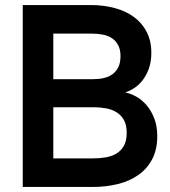

<svg xmlns="http://www.w3.org/2000/svg" viewBox="-20 -740 672 760"><path d="M347.5 0H70V-720H340Q390 -720 433.8 -708.2Q477.5 -696.5 509.8 -673Q542 -649.5 560.5 -614Q579 -578.5 579 -531Q579 -496 569.5 -469.2Q560 -442.5 545 -423Q530 -403.5 511.5 -391.5Q493 -379.5 475.5 -374Q497 -370 519.5 -357.5Q542 -345 560.5 -323.2Q579 -301.5 590.8 -271Q602.5 -240.5 602.5 -200.5Q602.5 -148 582.5 -110Q562.5 -72 527.8 -47.5Q493 -23 446.5 -11.5Q400 0 347.5 0ZM342.5 -607H191V-426.5H347.5Q370.5 -426.5 390.5 -431Q410.5 -435.5 425.2 -446.2Q440 -457 448.5 -474.5Q457 -492 457 -517.5Q457 -543 448.2 -560.2Q439.5 -577.5 424.2 -588Q409 -598.5 388 -602.8Q367 -607 342.5 -607ZM347.5 -113Q374 -113 398 -117Q422 -121 440.8 -132.2Q459.5 -143.5 470.5 -163.2Q481.5 -183 481.5 -214.5Q481.5 -245.5 470.5 -265Q459.5 -284.5 441.2 -295.8Q423 -307 399.5 -311.2Q376 -315.5 351.5 -315.5H191V-113Z"/></svg>

Font: Vela Sans Bd
Style: Bold
Weight: 700
Designer: Principal design: Mikhail Sharanda - project Manrope.
Design modification: Ravid Balaliev
Foundry: Mikhail Sharanda
Version: Version 1.001